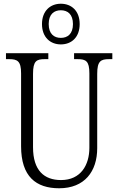

<svg xmlns="http://www.w3.org/2000/svg" viewBox="-20 -999 634 1029"><path d="M306 -761C363 -761 407 -799 407 -870C407 -941 363 -979 306 -979C250 -979 205 -941 205 -870C205 -799 250 -761 306 -761ZM306 -796C270 -796 241 -817 241 -870C241 -923 270 -944 306 -944C342 -944 371 -923 371 -870C371 -817 342 -796 306 -796ZM297 10C433 10 501 -80 501 -205V-603C501 -672 520 -682 565 -682H582V-714H377V-682H396C440 -682 459 -672 459 -606V-207C459 -115 413 -34 307 -34C217 -34 157 -85 157 -210V-603C157 -673 176 -682 220 -682H239V-714H12V-682H29C73 -682 93 -672 93 -606V-215C93 -53 173 10 297 10Z"/></svg>

Font: Noto Serif Sinhala Condensed Light
Style: Regular
Weight: 300
Width: 3
Designer: Jelle Bosma - Monotype Design Team
Foundry: Monotype Imaging Inc.
Version: Version 2.007